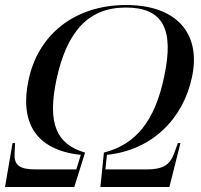

<svg xmlns="http://www.w3.org/2000/svg" viewBox="-30 -745 799 765"><path d="M-10 0H266L309 -137C195 -170 158 -252 195 -428C236 -619 322 -715 471 -715C619 -715 665 -630 624 -439C587 -263 512 -170 384 -137L370 0H645L689 -175H679L663 -132C647 -88 618 -70 555 -70H390L396 -128C577 -147 700 -272 735 -438C772 -611 674 -725 473 -725C260 -725 120 -600 84 -427C48 -261 109 -147 292 -128L274 -70H110C47 -70 26 -88 28 -132L30 -175H20Z"/></svg>

Font: Noto Serif Display
Style: Italic
Weight: 400
Italic angle: -12°
Designer: Monotype Design Team
Foundry: Monotype Imaging Inc.
Version: Version 2.009